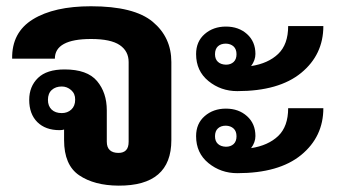

<svg xmlns="http://www.w3.org/2000/svg" viewBox="-20 -580 1080 610"><path d="M319.3 -229.5V-129.9Q319.3 -111.8 328.9 -103Q338.4 -94.2 356.4 -94.2Q372.1 -94.2 380.4 -102.8Q388.7 -111.3 388.7 -129.9V-382.8Q388.7 -417.5 360.4 -436.8Q332 -456.1 269.5 -456.1Q211.9 -456.1 183.1 -440.4Q154.3 -424.8 154.3 -393.6H18.6Q17.1 -477.1 84.5 -518.6Q151.9 -560.1 269 -560.1Q406.2 -560.1 465.3 -510.7Q524.4 -461.4 524.4 -382.8V-134.8Q524.4 -62 482.4 -25.9Q440.4 10.3 356.4 9.8Q279.3 9.3 231.4 -23.2Q183.6 -55.7 183.6 -134.8V-168.5Q181.2 -167.5 177.2 -167Q173.3 -166.5 169.4 -166.5Q124.5 -166.5 98.6 -192.1Q72.8 -217.8 72.8 -262.7Q72.8 -305.2 100.6 -332.3Q128.4 -359.4 185.1 -359.4Q257.3 -359.4 288.3 -322.5Q319.3 -285.6 319.3 -229.5ZM132.3 -262.7Q132.3 -243.2 144 -231.9Q155.8 -220.7 176.3 -220.7Q194.3 -220.7 206.5 -231.9Q218.8 -243.2 218.8 -263.2Q219.2 -282.2 206.1 -293.7Q192.9 -305.2 176.3 -305.2Q156.7 -305.2 144.5 -294.2Q132.3 -283.2 132.3 -262.7Z M663.1 -407.7Q663.1 -392.1 672.4 -383.5Q681.6 -375 697.8 -374.5Q712.9 -374.5 722.2 -383.1Q731.4 -391.6 731.4 -407.7Q731.4 -423.8 722.2 -432.4Q712.9 -440.9 697.8 -441.4Q681.6 -441.4 672.4 -432.9Q663.1 -424.3 663.1 -407.7ZM777.8 -370.1Q832 -378.4 863.8 -408.7Q895.5 -439 895.5 -497.1H1007.3Q1007.3 -406.2 936.8 -348.4Q866.2 -290.5 733.9 -290.5Q681.6 -290.5 642.3 -322.5Q603 -354.5 603 -408.2Q603 -448.2 630.4 -471.9Q657.7 -495.6 697.8 -495.6Q738.3 -495.6 764.9 -471.7Q791.5 -447.8 791.5 -408.7Q791.5 -388.7 777.8 -370.1ZM663.1 -147Q663.1 -131.3 672.4 -122.8Q681.6 -114.3 697.8 -113.8Q712.9 -113.8 722.2 -122.3Q731.4 -130.9 731.4 -147Q731.4 -163.1 722.2 -171.6Q712.9 -180.2 697.8 -180.7Q681.6 -180.7 672.4 -172.1Q663.1 -163.6 663.1 -147ZM777.8 -109.4Q832 -117.7 863.8 -147.9Q895.5 -178.2 895.5 -236.3H1007.3Q1007.3 -145.5 936.8 -87.6Q866.2 -29.8 733.9 -29.8Q681.6 -29.8 642.3 -61.8Q603 -93.8 603 -147.5Q603 -187.5 630.4 -211.2Q657.7 -234.9 697.8 -234.9Q738.3 -234.9 764.9 -210.9Q791.5 -187 791.5 -147.9Q791.5 -127.9 777.8 -109.4Z"/></svg>

Font: Roboto Web
Style: Bold
Weight: 700
Designer: Google
Version: Version 1.200310; 2013